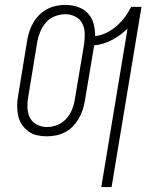

<svg xmlns="http://www.w3.org/2000/svg" viewBox="-20 -548 640 783"><path d="M393 215 500 -431Q471 -403 435.5 -384.5Q400 -366 364 -363L326 -136Q323 -118 317 -99.5Q311 -81 301 -64Q291 -47 277 -32.5Q263 -18 245.5 -9Q228 0 208.5 4Q189 8 171 8Q150 8 130.5 3.5Q111 -1 95.5 -12.5Q80 -24 69 -40.5Q58 -57 54 -76.5Q50 -96 50 -116.5Q50 -137 54 -158L91 -384Q94 -402 100 -420.5Q106 -439 116 -456Q126 -473 140.5 -487.5Q155 -502 172.5 -511Q190 -520 209 -524Q228 -528 246 -528Q273 -528 297 -520Q321 -512 338 -494Q355 -476 361.5 -451.5Q368 -427 368 -401Q391 -403 413.5 -414Q436 -425 455 -441.5Q474 -458 489 -478Q504 -498 515 -520H557L435 215ZM172 -30Q192 -30 213 -38Q234 -46 249.5 -63Q265 -80 273.5 -100.5Q282 -121 285 -142L323 -368Q326 -390 325.5 -412Q325 -434 315.5 -452.5Q306 -471 287 -480.5Q268 -490 246 -490Q226 -490 204.5 -482Q183 -474 168 -457Q153 -440 144.5 -419.5Q136 -399 132 -378L95 -152Q91 -130 92 -108Q93 -86 102.5 -67.5Q112 -49 131 -39.5Q150 -30 172 -30Z"/></svg>

Font: Iosevka Extralight Extended
Style: Italic
Weight: 200
Width: 7
Italic angle: -9°
Monospace: yes
Designer: Belleve Invis
Foundry: Belleve Invis
Version: Version 32.5.0; ttfautohint (v1.8.4)